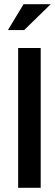

<svg xmlns="http://www.w3.org/2000/svg" viewBox="-20 -900 263 920"><path d="M67 -670V0H175V-670ZM18 -756H96L223 -880H93Z"/></svg>

Font: LT Wave Text Medium
Style: Regular
Weight: 500
Designer: Daniel Lyons
Version: Version 2.5 (Glyphs App)